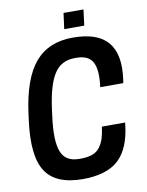

<svg xmlns="http://www.w3.org/2000/svg" viewBox="-101 -1012 842 1097"><g transform="rotate(-10 320.0 -464.0)"><path d="M460.9 -940.9 449.2 -849.1H333L345.2 -940.9ZM184.1 -408.2 179.2 -370.1Q160.6 -231 185.1 -167.5Q209.5 -104 289.1 -104H298.8Q338.9 -104 366.5 -114.5Q394 -125 410.2 -147.5Q426.3 -169.9 434.6 -196.5Q442.9 -223.1 448.2 -263.2H583L582 -253.9Q566.9 -114.7 497.8 -50.8Q428.7 13.2 290 13.2Q133.8 13.2 75 -76.7Q16.1 -166.5 43 -370.1L47.9 -408.2Q74.7 -609.4 153.1 -701.2Q231.4 -793 372.1 -793Q515.6 -793 575.2 -722.2Q634.8 -651.4 615.2 -508.8L611.8 -486.8H478Q491.2 -584 467.5 -629.9Q443.8 -675.8 373 -675.8H362.8Q283.2 -675.8 242.7 -611.1Q202.1 -546.4 184.1 -408.2Z"/></g></svg>

Font: Cooper Hewitt
Style: Semibold Italic
Weight: 710
Designer: Village Type and Design LLC
Foundry: Cooper Hewitt Smithsonian Design Museum
Version: 1.000